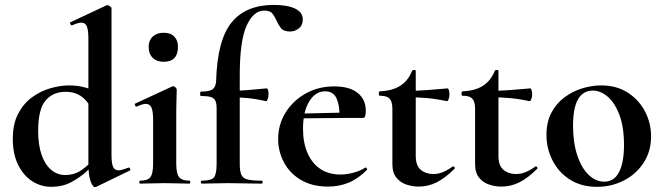

<svg xmlns="http://www.w3.org/2000/svg" viewBox="-20 -746 2697 780"><path d="M189 13Q146 13 110.5 -10Q75 -33 53.5 -76.5Q32 -120 32 -182Q32 -243 54 -284.5Q76 -326 110.5 -351Q145 -376 185 -387.5Q225 -399 261 -399Q297 -399 328 -390Q359 -381 384 -368L361 -287Q340 -332 313 -352.5Q286 -373 246 -373Q195 -373 165 -337.5Q135 -302 135 -214Q135 -157 149 -117Q163 -77 188 -56Q213 -35 244 -35Q284 -35 314 -57Q344 -79 372 -110L382 -101Q361 -77 332.5 -50.5Q304 -24 268.5 -5.5Q233 13 189 13ZM433 -712V-116Q433 -82 439.5 -68Q446 -54 461 -54Q468 -54 478.5 -57Q489 -60 502 -65Q505 -67 508 -61.5Q511 -56 509 -54L371 13Q368 14 366 14Q356 14 347.5 -11Q339 -36 339 -82V-589Q339 -623 333 -638.5Q327 -654 310 -654Q303 -654 293.5 -651Q284 -648 273 -643Q269 -642 266 -648Q263 -654 265 -655L412 -724Q414 -725 416 -725Q421 -725 427 -720.5Q433 -716 433 -712Z M549 0Q546 0 546 -6Q546 -12 549 -12Q580 -12 591 -26.5Q602 -41 602 -81V-260Q602 -293 595.5 -308.5Q589 -324 572 -324Q565 -324 555.5 -321Q546 -318 535 -313Q531 -312 528.5 -318Q526 -324 529 -325L680 -395Q682 -396 683 -396Q688 -396 693 -391Q698 -386 698 -382Q698 -370 697 -342Q696 -314 696 -262V-81Q696 -41 707.5 -26.5Q719 -12 750 -12Q753 -12 753 -6Q753 0 750 0Q730 0 704 -1Q678 -2 649 -2Q621 -2 595 -1Q569 0 549 0ZM645 -495Q617 -495 600.5 -511Q584 -527 584 -556Q584 -582 600.5 -597.5Q617 -613 645 -613Q673 -613 688 -597.5Q703 -582 703 -556Q703 -495 645 -495Z M800 0Q796 0 796 -6Q796 -12 800 -12Q838 -12 849 -25Q860 -38 860 -81V-306Q860 -328 854 -338.5Q848 -349 834 -352.5Q820 -356 796 -356Q793 -356 793 -365Q793 -374 796 -374Q831 -374 844 -383.5Q857 -393 858 -418Q863 -584 921 -655Q979 -726 1092 -726Q1148 -726 1179 -711Q1210 -696 1210 -667Q1210 -643 1194 -630.5Q1178 -618 1159 -618Q1132 -618 1121.5 -631.5Q1111 -645 1104 -661Q1097 -677 1087.5 -690Q1078 -703 1053 -703Q1010 -703 982 -642Q954 -581 954 -439V-81Q954 -52 960 -37Q966 -22 985 -17Q1004 -12 1043 -12Q1047 -12 1047 -6Q1047 0 1043 0Q1008 0 974.5 -1Q941 -2 906 -2Q877 -2 849.5 -1Q822 0 800 0ZM1061 -335Q1022 -344 986.5 -347.5Q951 -351 911 -351V-377Q949 -377 986 -380Q1023 -383 1064 -387Q1067 -387 1069 -379.5Q1071 -372 1071 -363Q1071 -353 1067.5 -343.5Q1064 -334 1061 -335Z M1313 12Q1248 12 1202.5 -15Q1157 -42 1133.5 -86.5Q1110 -131 1110 -181Q1110 -240 1140 -288.5Q1170 -337 1221.5 -366Q1273 -395 1338 -395Q1400 -395 1433 -368.5Q1466 -342 1466 -296Q1466 -285 1464 -276Q1462 -267 1455 -267H1359Q1361 -314 1348 -344.5Q1335 -375 1301 -375Q1261 -375 1236 -333.5Q1211 -292 1211 -223Q1211 -167 1229 -125Q1247 -83 1281 -60Q1315 -37 1363 -37Q1387 -37 1414.5 -44Q1442 -51 1464 -65Q1466 -67 1469.5 -63Q1473 -59 1471 -56Q1434 -19 1395.5 -3.5Q1357 12 1313 12ZM1176 -265 1175 -284 1394 -289V-267Z M1680 12Q1656 12 1631.5 4Q1607 -4 1590.5 -24Q1574 -44 1574 -80V-302Q1574 -323 1569 -335Q1564 -347 1553 -352Q1542 -357 1523 -357Q1519 -357 1519 -366Q1519 -375 1523 -375Q1574 -377 1606 -397.5Q1638 -418 1654 -458Q1656 -462 1662.5 -462Q1669 -462 1669 -458V-113Q1669 -73 1689.5 -56Q1710 -39 1740 -39Q1763 -39 1783.5 -48.5Q1804 -58 1818 -69Q1821 -72 1825.5 -67.5Q1830 -63 1826 -60Q1789 -23 1754.5 -5.5Q1720 12 1680 12ZM1795 -335Q1754 -344 1715.5 -347.5Q1677 -351 1634 -351V-377Q1675 -377 1714.5 -380Q1754 -383 1799 -387Q1801 -387 1803.5 -379.5Q1806 -372 1806 -363Q1806 -353 1802.5 -343.5Q1799 -334 1795 -335Z M2016 12Q1992 12 1967.5 4Q1943 -4 1926.5 -24Q1910 -44 1910 -80V-302Q1910 -323 1905 -335Q1900 -347 1889 -352Q1878 -357 1859 -357Q1855 -357 1855 -366Q1855 -375 1859 -375Q1910 -377 1942 -397.5Q1974 -418 1990 -458Q1992 -462 1998.5 -462Q2005 -462 2005 -458V-113Q2005 -73 2025.5 -56Q2046 -39 2076 -39Q2099 -39 2119.5 -48.5Q2140 -58 2154 -69Q2157 -72 2161.5 -67.5Q2166 -63 2162 -60Q2125 -23 2090.5 -5.5Q2056 12 2016 12ZM2131 -335Q2090 -344 2051.5 -347.5Q2013 -351 1970 -351V-377Q2011 -377 2050.5 -380Q2090 -383 2135 -387Q2137 -387 2139.5 -379.5Q2142 -372 2142 -363Q2142 -353 2138.5 -343.5Q2135 -334 2131 -335Z M2405 13Q2342 13 2296 -16Q2250 -45 2225 -93.5Q2200 -142 2200 -198Q2200 -250 2220 -288Q2240 -326 2273 -350.5Q2306 -375 2345 -387Q2384 -399 2422 -399Q2486 -399 2531.5 -369Q2577 -339 2601 -292Q2625 -245 2625 -192Q2625 -131 2594.5 -84.5Q2564 -38 2514 -12.5Q2464 13 2405 13ZM2435 -8Q2475 -8 2495 -47Q2515 -86 2515 -157Q2515 -230 2496.5 -279Q2478 -328 2449 -353Q2420 -378 2388 -378Q2349 -378 2328.5 -343Q2308 -308 2308 -235Q2308 -167 2325 -115.5Q2342 -64 2371 -36Q2400 -8 2435 -8Z"/></svg>

Font: Cormorant Light
Style: Regular
Weight: 300
Designer: Christian Thalmann (Catharsis Fonts)
Foundry: Catharsis Fonts
Version: Version 4.000